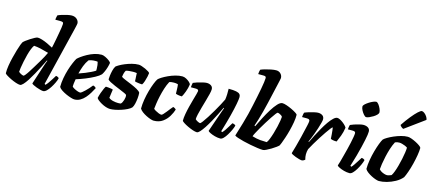

<svg xmlns="http://www.w3.org/2000/svg" viewBox="-56 -1355 4316 1910"><g transform="rotate(15 2101.5 -400.0)"><path d="M181 0Q164 0 137 -9Q110 -18 83 -31Q56 -44 36.5 -56.5Q17 -69 15 -75Q14 -111 21 -154.5Q28 -198 39 -242Q50 -286 61 -323.5Q72 -361 81.5 -385.5Q91 -410 94 -414Q100 -422 118 -436Q136 -450 159 -464.5Q182 -479 201.5 -489.5Q221 -500 231 -500Q250 -500 277 -491.5Q304 -483 333.5 -469.5Q363 -456 392 -440Q394 -449 399.5 -474Q405 -499 411 -532Q417 -565 423 -598Q429 -631 433 -657.5Q437 -684 437 -696Q437 -709 429 -713Q421 -717 408 -717H353Q353 -730 356 -742.5Q359 -755 361 -764Q375 -771 401.5 -779.5Q428 -788 456 -794Q484 -800 501 -800Q534 -800 554.5 -781Q575 -762 575 -737Q575 -733 570.5 -712Q566 -691 561 -671L415 -73L425 -66Q436 -76 450.5 -96Q465 -116 479.5 -139.5Q494 -163 504 -179Q513 -179 523.5 -173.5Q534 -168 536 -163Q531 -142 518 -114.5Q505 -87 488 -60.5Q471 -34 453 -17Q435 0 419 0Q408 0 388.5 -5Q369 -10 348.5 -17.5Q328 -25 313 -33Q298 -41 296 -46L357 -233Q365 -257 371.5 -275.5Q378 -294 382 -301L377 -304Q361 -270 340 -229Q319 -188 296.5 -147.5Q274 -107 252.5 -73.5Q231 -40 212 -20Q193 0 181 0ZM190 -97Q195 -97 207.5 -112Q220 -127 237 -153.5Q254 -180 273 -211.5Q292 -243 311 -274.5Q330 -306 345 -334Q360 -362 368 -380Q316 -395 281.5 -402.5Q247 -410 216 -412Q206 -400 194.5 -372Q183 -344 173 -306.5Q163 -269 155.5 -232Q148 -195 143.5 -165.5Q139 -136 139 -123Q145 -117 155 -111Q165 -105 175 -101Q185 -97 190 -97Z M739 0Q728 0 704.5 -7Q681 -14 654 -26Q627 -38 604 -53Q581 -68 572 -84Q572 -128 580.5 -175.5Q589 -223 602.5 -266.5Q616 -310 630.5 -343.5Q645 -377 655 -394Q665 -405 689 -422.5Q713 -440 745.5 -458Q778 -476 815 -488Q852 -500 889 -500Q905 -500 928 -489Q951 -478 969.5 -464Q988 -450 989 -441Q986 -421 978.5 -395.5Q971 -370 961 -348Q951 -326 942 -313Q924 -294 883.5 -272Q843 -250 794.5 -230.5Q746 -211 701 -197Q695 -164 694 -150.5Q693 -137 692 -120Q698 -112 714 -103Q730 -94 748 -87.5Q766 -81 777 -81Q784 -81 796.5 -90.5Q809 -100 825 -115.5Q841 -131 856.5 -148Q872 -165 885 -182Q894 -182 904.5 -175Q915 -168 917 -163Q904 -138 887 -109.5Q870 -81 848 -56Q826 -31 799 -15.5Q772 0 739 0ZM713 -260Q747 -271 777 -283.5Q807 -296 833 -308.5Q859 -321 877 -333Q877 -338 877 -343.5Q877 -349 877 -354Q877 -372 874.5 -390Q872 -408 868 -422Q861 -424 855 -424Q849 -424 842 -424Q825 -424 808 -421Q791 -418 776 -412Q753 -381 738 -341Q723 -301 713 -260Z M1108 0Q1088 0 1063.5 -8Q1039 -16 1017 -28.5Q995 -41 979.5 -53.5Q964 -66 961 -75Q967 -102 976.5 -129Q986 -156 995.5 -176.5Q1005 -197 1011 -204Q1019 -204 1035.5 -202.5Q1052 -201 1066.5 -198.5Q1081 -196 1085 -193Q1082 -179 1079.5 -154.5Q1077 -130 1073 -106Q1089 -91 1117 -84.5Q1145 -78 1169 -78Q1176 -78 1183.5 -78.5Q1191 -79 1197 -80Q1205 -86 1211 -98Q1217 -110 1221.5 -124Q1226 -138 1227.5 -152Q1229 -166 1226 -176Q1224 -181 1203.5 -190.5Q1183 -200 1154.5 -211.5Q1126 -223 1097 -235.5Q1068 -248 1046 -259.5Q1024 -271 1018 -281Q1018 -293 1021 -319Q1024 -345 1031 -373.5Q1038 -402 1050 -421Q1059 -429 1081 -442Q1103 -455 1134.5 -468Q1166 -481 1202 -490.5Q1238 -500 1272 -500Q1282 -500 1301.5 -494Q1321 -488 1341.5 -478.5Q1362 -469 1376.5 -459.5Q1391 -450 1391 -444Q1391 -435 1385.5 -409.5Q1380 -384 1371.5 -358Q1363 -332 1353 -319Q1343 -319 1326.5 -320.5Q1310 -322 1295 -325Q1280 -328 1277 -330Q1277 -345 1276 -356.5Q1275 -368 1274.5 -381Q1274 -394 1273 -414Q1264 -416 1253.5 -416.5Q1243 -417 1235 -417Q1214 -417 1192.5 -414.5Q1171 -412 1161 -408Q1153 -395 1148.5 -379.5Q1144 -364 1141 -340Q1153 -331 1183.5 -318.5Q1214 -306 1248.5 -291.5Q1283 -277 1311 -261.5Q1339 -246 1347 -231Q1349 -204 1346 -173.5Q1343 -143 1336.5 -116Q1330 -89 1319 -73Q1304 -58 1277.5 -45Q1251 -32 1220.5 -22Q1190 -12 1160 -6Q1130 0 1108 0Z M1556 0Q1544 0 1523 -7Q1502 -14 1478 -26Q1454 -38 1434 -53Q1414 -68 1405 -84Q1405 -128 1413 -177Q1421 -226 1434 -272Q1447 -318 1461 -353Q1475 -388 1486 -405Q1495 -416 1520.5 -432Q1546 -448 1579.5 -463.5Q1613 -479 1650 -489.5Q1687 -500 1720 -500Q1740 -500 1760.5 -489Q1781 -478 1796 -464Q1811 -450 1812 -441Q1807 -403 1792.5 -364.5Q1778 -326 1766 -306Q1744 -306 1726 -309.5Q1708 -313 1702 -317Q1702 -325 1701.5 -344.5Q1701 -364 1700 -384Q1699 -404 1696 -413Q1686 -416 1674.5 -417Q1663 -418 1655 -418Q1643 -418 1630.5 -416.5Q1618 -415 1608 -411Q1590 -378 1576.5 -335.5Q1563 -293 1553.5 -250.5Q1544 -208 1539 -172Q1534 -136 1532 -116Q1538 -109 1553.5 -100Q1569 -91 1586.5 -84Q1604 -77 1615 -77Q1622 -77 1634 -90Q1646 -103 1660.5 -121Q1675 -139 1688 -156Q1701 -173 1710 -182Q1720 -180 1729 -174Q1738 -168 1741 -163Q1731 -130 1708.5 -92Q1686 -54 1648.5 -27Q1611 0 1556 0Z M2002 0Q1985 0 1958.5 -9Q1932 -18 1904.5 -31Q1877 -44 1858.5 -56.5Q1840 -69 1838 -75Q1838 -106 1845 -145.5Q1852 -185 1862.5 -226.5Q1873 -268 1883.5 -304.5Q1894 -341 1901 -366.5Q1908 -392 1908 -398Q1908 -410 1900 -413.5Q1892 -417 1878 -417H1829Q1829 -430 1832 -443.5Q1835 -457 1836 -464Q1851 -471 1877.5 -479.5Q1904 -488 1931 -494Q1958 -500 1972 -500Q1998 -500 2016.5 -487.5Q2035 -475 2035 -450Q2035 -433 2027 -400.5Q2019 -368 2007.5 -328Q1996 -288 1984.5 -247.5Q1973 -207 1965.5 -174Q1958 -141 1958 -123Q1967 -113 1984 -104.5Q2001 -96 2009 -96Q2015 -96 2032 -118.5Q2049 -141 2072 -177Q2095 -213 2118.5 -253.5Q2142 -294 2161.5 -330Q2181 -366 2191 -388Q2195 -413 2196 -444.5Q2197 -476 2196 -500Q2247 -500 2274 -494.5Q2301 -489 2311.5 -477.5Q2322 -466 2322 -448Q2322 -427 2312.5 -376Q2303 -325 2283.5 -248.5Q2264 -172 2234 -73L2245 -66Q2256 -76 2270 -96Q2284 -116 2297.5 -139Q2311 -162 2321 -178Q2330 -178 2341.5 -173Q2353 -168 2355 -163Q2350 -142 2337 -114.5Q2324 -87 2308 -60.5Q2292 -34 2275 -17Q2258 0 2243 0Q2215 0 2186 -8Q2157 -16 2136 -26.5Q2115 -37 2112 -44L2162 -188Q2174 -223 2185 -254Q2196 -285 2202 -301L2197 -304Q2181 -270 2160.5 -229Q2140 -188 2117.5 -147.5Q2095 -107 2073 -73.5Q2051 -40 2032.5 -20Q2014 0 2002 0Z M2683 0Q2660 0 2624.5 -5Q2589 -10 2550 -17.5Q2511 -25 2475 -34Q2439 -43 2413 -52Q2387 -61 2380 -68Q2384 -82 2395.5 -119Q2407 -156 2422 -206.5Q2437 -257 2450 -309Q2461 -354 2471.5 -402.5Q2482 -451 2491.5 -497.5Q2501 -544 2508.5 -584Q2516 -624 2520 -653.5Q2524 -683 2524 -697Q2524 -710 2516.5 -713.5Q2509 -717 2496 -717H2442Q2442 -730 2445 -743.5Q2448 -757 2450 -764Q2465 -771 2494 -779.5Q2523 -788 2554 -794Q2585 -800 2606 -800Q2635 -800 2653 -781Q2671 -762 2671 -737Q2671 -733 2667 -715.5Q2663 -698 2657 -671L2610 -466Q2599 -417 2586 -369Q2573 -321 2561 -280.5Q2549 -240 2539 -213L2547 -208Q2568 -252 2594 -302.5Q2620 -353 2648 -398Q2676 -443 2702.5 -471.5Q2729 -500 2751 -500Q2767 -500 2794 -491Q2821 -482 2848.5 -469Q2876 -456 2895.5 -443.5Q2915 -431 2916 -425Q2917 -390 2909.5 -346.5Q2902 -303 2890.5 -258.5Q2879 -214 2866.5 -177Q2854 -140 2844.5 -115.5Q2835 -91 2832 -87Q2826 -80 2806.5 -65.5Q2787 -51 2762 -36Q2737 -21 2715 -10.5Q2693 0 2683 0ZM2699 -85Q2709 -96 2720.5 -124.5Q2732 -153 2743 -189.5Q2754 -226 2762.5 -263Q2771 -300 2775.5 -328Q2780 -356 2780 -367Q2775 -376 2765 -382Q2755 -388 2745.5 -392Q2736 -396 2729 -396Q2725 -396 2711 -378Q2697 -360 2677.5 -330.5Q2658 -301 2636.5 -266.5Q2615 -232 2596 -199Q2577 -166 2564 -141Q2551 -116 2548 -105Q2595 -91 2631 -88Q2667 -85 2699 -85Z M3084 0Q3073 0 3054.5 -5Q3036 -10 3017 -17Q2998 -24 2984 -31.5Q2970 -39 2968 -44Q2978 -76 2991 -123.5Q3004 -171 3017 -224Q3030 -277 3040 -322Q3044 -340 3047.5 -354.5Q3051 -369 3052.5 -380.5Q3054 -392 3054 -397Q3054 -408 3046.5 -412.5Q3039 -417 3023 -417H2974Q2974 -429 2977 -442.5Q2980 -456 2982 -464Q2996 -471 3023.5 -479.5Q3051 -488 3078 -494Q3105 -500 3118 -500Q3146 -500 3164 -487Q3182 -474 3182 -448Q3182 -436 3175 -410Q3168 -384 3158 -352Q3148 -320 3136 -288.5Q3124 -257 3114 -232.5Q3104 -208 3099 -199L3104 -195Q3120 -230 3141 -270.5Q3162 -311 3185 -351.5Q3208 -392 3231.5 -425.5Q3255 -459 3277 -479.5Q3299 -500 3316 -500Q3329 -500 3346 -491Q3363 -482 3379 -469.5Q3395 -457 3406 -444.5Q3417 -432 3419 -426Q3412 -378 3397 -338.5Q3382 -299 3369 -271Q3344 -271 3328.5 -274.5Q3313 -278 3307 -282Q3306 -305 3304 -328Q3302 -351 3300 -369.5Q3298 -388 3296 -396Q3290 -396 3275 -376.5Q3260 -357 3238.5 -326Q3217 -295 3194 -258.5Q3171 -222 3150 -186.5Q3129 -151 3115 -124Q3111 -111 3109 -97Q3107 -83 3107 -69Q3107 -56 3109 -42.5Q3111 -29 3115 -15Q3109 -10 3100.5 -5.5Q3092 -1 3084 0Z M3574 0Q3545 0 3516 -8Q3487 -16 3466 -26.5Q3445 -37 3442 -44Q3448 -59 3455.5 -87Q3463 -115 3472.5 -150.5Q3482 -186 3491.5 -223.5Q3501 -261 3508.5 -296Q3516 -331 3520.5 -357.5Q3525 -384 3525 -397Q3525 -409 3517 -413Q3509 -417 3495 -417H3446Q3446 -430 3449 -443.5Q3452 -457 3454 -464Q3468 -471 3494 -479.5Q3520 -488 3545.5 -494Q3571 -500 3584 -500Q3615 -500 3634 -487Q3653 -474 3653 -448Q3653 -436 3650 -414Q3647 -392 3640 -359.5Q3633 -327 3623 -284.5Q3613 -242 3598.5 -189.5Q3584 -137 3564 -73L3575 -66Q3586 -76 3599.5 -96Q3613 -116 3627.5 -139Q3642 -162 3652 -178Q3662 -178 3672.5 -173Q3683 -168 3685 -163Q3680 -142 3667.5 -114.5Q3655 -87 3639 -60.5Q3623 -34 3606 -17Q3589 0 3574 0ZM3590 -581Q3579 -581 3564 -598Q3549 -615 3538 -636.5Q3527 -658 3527 -674Q3527 -685 3541.5 -698.5Q3556 -712 3577 -725.5Q3598 -739 3617.5 -747Q3637 -755 3648 -755Q3660 -755 3673.5 -737.5Q3687 -720 3696.5 -698Q3706 -676 3706 -661Q3706 -649 3692.5 -635Q3679 -621 3659 -609Q3639 -597 3620.5 -589Q3602 -581 3590 -581Z M3876 0Q3865 0 3843.5 -7Q3822 -14 3798.5 -26Q3775 -38 3755 -53Q3735 -68 3726 -84Q3726 -128 3734.5 -177.5Q3743 -227 3756 -273.5Q3769 -320 3782.5 -355.5Q3796 -391 3807 -408Q3817 -419 3843 -434.5Q3869 -450 3903.5 -465Q3938 -480 3974.5 -490Q4011 -500 4042 -500Q4057 -500 4080 -492Q4103 -484 4127.5 -471.5Q4152 -459 4169.5 -446.5Q4187 -434 4190 -425Q4190 -394 4182.5 -349Q4175 -304 4163 -256Q4151 -208 4136.5 -166.5Q4122 -125 4110 -102Q4082 -69 4041 -46.5Q4000 -24 3956.5 -12Q3913 0 3876 0ZM3940 -77Q3944 -77 3952 -79Q3960 -81 3968.5 -84Q3977 -87 3984 -90Q3994 -104 4005 -133Q4016 -162 4026 -198.5Q4036 -235 4044 -272.5Q4052 -310 4056.5 -342Q4061 -374 4061 -393Q4050 -401 4034.5 -407.5Q4019 -414 4003 -418Q3987 -422 3975 -422Q3964 -422 3953.5 -420Q3943 -418 3932 -413Q3914 -379 3900.5 -336.5Q3887 -294 3877.5 -251Q3868 -208 3862.5 -172.5Q3857 -137 3856 -116Q3863 -106 3877.5 -97Q3892 -88 3909.5 -82.5Q3927 -77 3940 -77ZM3977 -564Q3965 -568 3954.5 -578Q3944 -588 3941 -595Q3978 -650 4012.5 -692.5Q4047 -735 4073 -759Q4099 -783 4111 -783Q4123 -783 4137.5 -772Q4152 -761 4163.5 -744Q4175 -727 4177 -710Z"/></g></svg>

Font: Texturina Medium 12pt ExtraBold
Style: Italic
Weight: 800
Italic angle: -11°
Version: Version 1.002